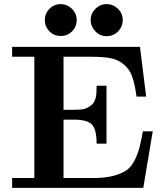

<svg xmlns="http://www.w3.org/2000/svg" viewBox="-20 -914 795 934"><path d="M39 0V-48H147V-638H39V-686H661L691 -444H644Q636 -506 622 -544Q608 -582 574 -607Q548 -626 512.5 -632Q477 -638 418 -638H289V-380H339Q366 -380 383 -382.5Q400 -385 420 -399Q440 -413 446 -440Q450 -455 450 -497H498V-215H450Q450 -284 427.5 -308Q405 -332 339 -332H289V-48H443Q496 -49 533 -59Q570 -69 594 -85Q618 -101 633.5 -131.5Q649 -162 657.5 -193Q666 -224 675 -275H723L677 0ZM198 -816Q198 -848 220.5 -871Q243 -894 275 -894Q306 -894 329.5 -871.5Q353 -849 353 -816Q353 -784 330.5 -761.5Q308 -739 276 -739Q242 -739 220 -762Q198 -785 198 -816ZM421 -816Q421 -848 444 -871Q467 -894 499 -894Q530 -894 553.5 -871.5Q577 -849 577 -816Q577 -784 554 -761Q531 -738 499 -738Q466 -738 443.5 -762Q421 -786 421 -816Z"/></svg>

Font: CMU Serif
Style: Bold
Weight: 700
Version: Version 0.7.0